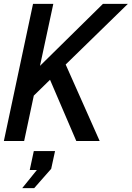

<svg xmlns="http://www.w3.org/2000/svg" viewBox="-24 -730 682 994"><path d="M-4 0 147 -710H252L183 -389L509 -710H638L316 -396L492 0H371L235 -317L151 -235L101 0ZM91 244 167 150H130L151 52H261L241 144L153 244Z"/></svg>

Font: Geist Mono Medium
Style: Italic
Weight: 500
Italic angle: -12°
Monospace: yes
Designer: Basement.studio, Andrés Briganti, Mateo Zaragoza
Foundry: Basement.studio, Vercel, Andrés Briganti, Guido Ferreyra, Mateo Zaragoza
Version: Version 1.500; ttfautohint (v1.8.4.7-5d5b)